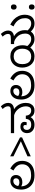

<svg xmlns="http://www.w3.org/2000/svg" viewBox="1845 -2675 844 4574"><g transform="rotate(-90 2267.0 -388.0)"><path d="M375 12Q267 12 191.5 -29Q116 -70 76.5 -142.5Q37 -215 37 -308Q37 -387 62.5 -444Q88 -501 134.5 -532Q181 -563 242 -563Q287 -563 319 -547Q351 -531 368 -501Q385 -471 385 -429Q385 -386 365.5 -352Q346 -318 307.5 -298Q269 -278 212 -278Q190 -278 171 -282Q152 -286 136.5 -293.5Q121 -301 108 -309L118 -380Q128 -373 141.5 -365.5Q155 -358 171 -353Q187 -348 206 -348Q259 -348 283 -370.5Q307 -393 307 -427Q307 -459 289 -476Q271 -493 242 -493Q209 -493 180 -475Q151 -457 133 -416Q115 -375 115 -306Q115 -241 145 -187Q175 -133 233.5 -101Q292 -69 378 -69Q462 -69 520.5 -94Q579 -119 609.5 -166.5Q640 -214 640 -281Q640 -352 600 -403.5Q560 -455 492 -491L538 -565Q625 -518 673.5 -448Q722 -378 722 -281Q722 -201 686.5 -134.5Q651 -68 574.5 -28Q498 12 375 12Z M829 -155 1188 -313 829 -490V-568L1280 -333V-284L829 -77Z M1577 12Q1521 12 1476.5 -10Q1432 -32 1407 -72Q1382 -112 1382 -167Q1382 -211 1400 -246.5Q1418 -282 1452 -303Q1486 -324 1534 -324Q1587 -324 1619 -299Q1651 -274 1651 -231Q1651 -215 1648 -199Q1645 -183 1638 -172L1570 -178Q1572 -184 1574 -193.5Q1576 -203 1576 -210Q1576 -232 1564 -243Q1552 -254 1531 -254Q1500 -254 1479.5 -232.5Q1459 -211 1459 -170Q1459 -125 1490 -96Q1521 -67 1585 -67Q1654 -67 1686 -102Q1718 -137 1723 -195H1799Q1804 -128 1838.5 -97.5Q1873 -67 1921 -67Q1977 -67 1999 -103.5Q2021 -140 2021 -191Q2021 -250 2000.5 -299.5Q1980 -349 1946 -387Q1912 -425 1871 -448Q1830 -471 1789 -477L1942 -483Q1993 -451 2029 -407Q2065 -363 2084 -310.5Q2103 -258 2103 -198Q2103 -126 2078.5 -79.5Q2054 -33 2014 -10.5Q1974 12 1928 12Q1877 12 1845 -1Q1813 -14 1791 -39.5Q1769 -65 1747 -101L1778 -105Q1752 -57 1722.5 -32Q1693 -7 1657.5 2.5Q1622 12 1577 12ZM1382 -474V-551H1892Q1946 -551 1968 -556Q1990 -561 2000 -569Q2014 -579 2018 -591.5Q2022 -604 2022 -618Q2022 -651 2006 -682.5Q1990 -714 1957 -747L2022 -790Q2069 -738 2086 -696.5Q2103 -655 2103 -612Q2103 -593 2095.5 -565.5Q2088 -538 2062 -516Q2037 -494 2002.5 -484Q1968 -474 1910 -474Z M2520 12Q2412 12 2336.5 -29Q2261 -70 2221.5 -142.5Q2182 -215 2182 -308Q2182 -387 2207.5 -444Q2233 -501 2279.5 -532Q2326 -563 2387 -563Q2432 -563 2464 -547Q2496 -531 2513 -501Q2530 -471 2530 -429Q2530 -386 2510.5 -352Q2491 -318 2452.5 -298Q2414 -278 2357 -278Q2335 -278 2316 -282Q2297 -286 2281.5 -293.5Q2266 -301 2253 -309L2263 -380Q2273 -373 2286.5 -365.5Q2300 -358 2316 -353Q2332 -348 2351 -348Q2404 -348 2428 -370.5Q2452 -393 2452 -427Q2452 -459 2434 -476Q2416 -493 2387 -493Q2354 -493 2325 -475Q2296 -457 2278 -416Q2260 -375 2260 -306Q2260 -241 2290 -187Q2320 -133 2378.5 -101Q2437 -69 2523 -69Q2607 -69 2665.5 -94Q2724 -119 2754.5 -166.5Q2785 -214 2785 -281Q2785 -352 2745 -403.5Q2705 -455 2637 -491L2683 -565Q2770 -518 2818.5 -448Q2867 -378 2867 -281Q2867 -201 2831.5 -134.5Q2796 -68 2719.5 -28Q2643 12 2520 12Z M3212 12Q3138 12 3087 -14Q3036 -40 3004.5 -83Q2973 -126 2958.5 -177Q2944 -228 2944 -279Q2944 -360 2977 -424.5Q3010 -489 3070 -526Q3130 -563 3210 -563Q3285 -563 3336 -536.5Q3387 -510 3418 -467Q3449 -424 3462.5 -373.5Q3476 -323 3476 -276Q3476 -191 3443 -126Q3410 -61 3351 -24.5Q3292 12 3212 12ZM3210 -67Q3266 -67 3307 -91.5Q3348 -116 3371 -163.5Q3394 -211 3394 -279Q3394 -340 3373 -386Q3352 -432 3311 -458Q3270 -484 3209 -484Q3157 -484 3115.5 -461Q3074 -438 3050 -392Q3026 -346 3026 -277Q3026 -209 3048 -162Q3070 -115 3111.5 -91Q3153 -67 3210 -67ZM3625 12Q3549 12 3492 -26.5Q3435 -65 3390 -123L3442 -177Q3483 -124 3527 -95.5Q3571 -67 3626 -67Q3688 -67 3721 -106Q3754 -145 3754 -210Q3754 -276 3728.5 -329.5Q3703 -383 3656.5 -421Q3610 -459 3548 -477L3686 -481Q3734 -451 3767.5 -412.5Q3801 -374 3818.5 -325Q3836 -276 3836 -215Q3836 -175 3825.5 -134.5Q3815 -94 3791 -61Q3767 -28 3726 -8Q3685 12 3625 12ZM3992 12Q3916 12 3859.5 -26.5Q3803 -65 3757 -123L3808 -177Q3850 -124 3894 -95.5Q3938 -67 3995 -67Q4055 -67 4088 -106Q4121 -145 4121 -210Q4121 -280 4096 -333Q4071 -386 4027 -424.5Q3983 -463 3925 -488L3968 -565Q4036 -532 4089 -482Q4142 -432 4172.5 -365Q4203 -298 4203 -215Q4203 -150 4180 -98.5Q4157 -47 4110.5 -17.5Q4064 12 3992 12ZM3827 -612Q3827 -593 3819.5 -565.5Q3812 -538 3786 -516Q3761 -494 3726.5 -484Q3692 -474 3634 -474H3504V-551H3616Q3670 -551 3692 -556Q3714 -561 3724 -569Q3737 -579 3741.5 -591.5Q3746 -604 3746 -618Q3746 -651 3730 -682.5Q3714 -714 3681 -747L3746 -790Q3793 -738 3810 -696.5Q3827 -655 3827 -612Z M4387 -414Q4361 -414 4343 -430Q4325 -446 4325 -482Q4325 -520 4343 -535Q4361 -550 4387 -550Q4413 -550 4431 -535Q4449 -520 4449 -482Q4449 -446 4431 -430Q4413 -414 4387 -414ZM4387 14Q4361 14 4343 -2Q4325 -18 4325 -54Q4325 -92 4343 -107Q4361 -122 4387 -122Q4413 -122 4431 -107Q4449 -92 4449 -54Q4449 -18 4431 -2Q4413 14 4387 14Z"/></g></svg>

Font: hexlkannada05
Style: Book
Weight: 400
Designer: Jelle Bosma - Monotype Design Team
Foundry: Monotype Imaging Inc.
Version: Version 2.003